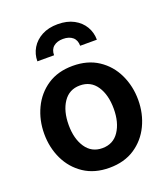

<svg xmlns="http://www.w3.org/2000/svg" viewBox="-135 -815 799 919"><g transform="rotate(-20 265.0 -355.5)"><path d="M265 10Q189.5 10 136 -25.5Q82.5 -61 54.2 -120Q26 -179 26 -249Q26 -319 54.2 -378.5Q82.5 -438 135.8 -473.5Q189 -509 265 -509Q340.5 -509 394.2 -473.5Q448 -438 476.2 -378.5Q504.5 -319 504.5 -249Q504.5 -179 476.2 -120Q448 -61 394.5 -25.5Q341 10 265 10ZM265 -90Q320.5 -90 350.2 -134.5Q380 -179 380 -249Q380 -320 350.2 -364.5Q320.5 -409 265 -409Q210.5 -409 180.5 -364.5Q150.5 -320 150.5 -249Q150.5 -179 180.5 -134.5Q210.5 -90 265 -90ZM265.5 -721Q313 -721 347 -702.8Q381 -684.5 399 -654Q417 -623.5 417 -587H332Q332 -616 314 -631Q296 -646 265.5 -646Q235.5 -646 217.2 -631Q199 -616 199 -587H114Q114 -623.5 132.2 -654Q150.5 -684.5 184.5 -702.8Q218.5 -721 265.5 -721Z"/></g></svg>

Font: Cabin
Style: Bold
Weight: 700
Width: 4
Designer: Pablo Impallari
Foundry: Pablo Impallari. http://www.impallari.com Igino Marini. http://www.ikern.com
Version: Version 3.001